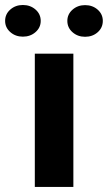

<svg xmlns="http://www.w3.org/2000/svg" viewBox="-75 -741 427 761"><path d="M215.8 -528.3V0H63V-528.3ZM-54.7 -658.2Q-54.7 -685.1 -34.2 -703.1Q-13.7 -721.2 15.6 -721.2Q45.4 -721.2 65.9 -703.1Q86.4 -685.1 86.4 -658.2Q86.4 -631.8 65.9 -613.8Q45.4 -595.7 15.6 -595.7Q-13.7 -595.7 -34.2 -613.8Q-54.7 -631.8 -54.7 -658.2ZM191.9 -658.2Q191.9 -684.6 212.4 -702.6Q232.9 -720.7 262.2 -720.7Q292 -720.7 312.3 -702.6Q332.5 -684.6 332.5 -658.2Q332.5 -631.3 312.3 -613.3Q292 -595.2 262.2 -595.2Q232.9 -595.2 212.4 -613.3Q191.9 -631.3 191.9 -658.2Z"/></svg>

Font: Vazirmatn RD ExtraBold
Style: Regular
Weight: 800
Designer: Saber Rastikerdar
Foundry: Saber Rastikerdar
Version: Version 32.102